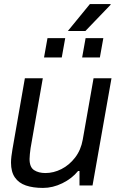

<svg xmlns="http://www.w3.org/2000/svg" viewBox="-20 -910 596 942"><path d="M191 12Q142 12 107 0Q72 -12 53 -39.5Q34 -67 34 -112Q34 -126 36 -143Q38 -160 41 -177L102 -526H190L130 -183Q128 -168 126.5 -154Q125 -140 125 -130Q125 -90 147 -75.5Q169 -61 203 -61Q243 -61 281.5 -80.5Q320 -100 348.5 -137Q377 -174 386 -225L439 -526H527L434 0H370V-71H363Q333 -34 286 -11Q239 12 191 12ZM383 -628 400 -723H487L470 -628ZM196 -628 213 -723H300L283 -628ZM313 -758 421 -890H522L523 -887L399 -758Z"/></svg>

Font: Archivo VF Beta
Style: Italic
Weight: 400
Italic angle: -10°
Designer: Hector Gatti
Foundry: Omnibus-Type
Version: Version 1.002